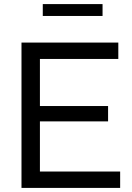

<svg xmlns="http://www.w3.org/2000/svg" viewBox="-20 -918 645 938"><path d="M567 -80V0H85V-710H558V-630H175V-400H508V-325H175V-80ZM189 -840V-898H481V-840Z"/></svg>

Font: YasnoRaleway Medium
Style: Regular
Weight: 500
Designer: Matt McInerney, Pablo Impallari, Rodrigo Fuenzalida
Foundry: Matt McInerney, Pablo Impallari, Rodrigo Fuenzalida
Version: Version 4.026